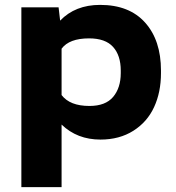

<svg xmlns="http://www.w3.org/2000/svg" viewBox="-20 -558 716 781"><path d="M230.5 203.1H66.9V-528.3H218.3L224.6 -474.1Q286.1 -538.1 387.2 -538.1Q505.9 -538.1 570.3 -466.1Q634.8 -394 634.8 -271V-260.7Q634.8 -183.1 606.9 -122.6Q579.1 -62 522.5 -26.1Q465.8 9.8 388.7 9.8Q293.9 9.8 230.5 -51.3ZM342.3 -401.9Q261.7 -401.9 230.5 -359.9V-171.4Q264.2 -127 343.8 -127Q409.2 -127 440.2 -163.8Q471.2 -200.7 471.2 -260.7V-271Q471.2 -332.5 439.9 -367.2Q408.7 -401.9 342.3 -401.9Z"/></svg>

Font: Bert Sans Black
Style: Regular
Weight: 900
Designer: Christian Robertson, Adam Twardoch, & Cristiano Sobral
Foundry: Google
Version: Version 12.135;January 10, 2020;FontCreator 12.0.0.2547 64-b